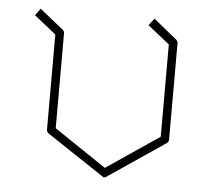

<svg xmlns="http://www.w3.org/2000/svg" viewBox="-43 -606 681 605"><g transform="rotate(5 297.5 -303.0)"><path d="M422 -559 496 -499Q501 -494 501 -489V-184Q501 -176 495 -172L315 -50Q312 -47 307 -47Q304 -47 301 -50L122 -169Q115 -174 115 -181V-482L46 -537L62 -559L137 -499Q142 -494 142 -489V-188L307 -77L474 -190V-482L405 -537Z"/></g></svg>

Font: Envoyer
Style: Regular
Weight: 400
Version: Version 0.1